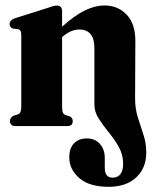

<svg xmlns="http://www.w3.org/2000/svg" viewBox="-20 -474 576 722"><path d="M335 -80V-293Q335 -363 278 -363Q246 -363 213.5 -334.5V-73.5Q213.5 -58 216.2 -51.2Q219 -44.5 226 -41.5L242.5 -36.5Q253.5 -30.5 253.5 -19Q253.5 0 234.5 0H38Q17.5 0 17.5 -19Q17.5 -31.5 30.5 -39L47 -43.5Q53.5 -46.5 56.8 -52.8Q60 -59 60 -73.5V-343Q60 -354 56.8 -358.5Q53.5 -363 47.5 -364.5L28.5 -366.5Q16 -371.5 16 -383.5Q16 -397 33.5 -404.5L158.5 -444Q171 -448.5 178.5 -450.8Q186 -453 194 -453Q213.5 -453 213.5 -431.5V-373.5Q261 -416.5 299.8 -435Q338.5 -453.5 371.5 -453.5Q423.5 -453.5 456.2 -419Q489 -384.5 489 -320.5L488 -104.5Q488 -65 498.5 -32Q509 1 519.5 32.8Q530 64.5 530 99.5Q530 158 492.2 193.2Q454.5 228.5 388.5 228.5Q315.5 228.5 278 195.5Q240.5 162.5 240.5 118Q240.5 82.5 258.8 64.5Q277 46.5 307 46.5Q337 46.5 355.5 67Q374 87.5 374 120.5V157.5Q374 194 403.5 194Q443 193.5 443 141.5Q443 107.5 426.8 78.8Q410.5 50 389.2 24Q368 -2 351.5 -27.5Q335 -53 335 -80Z"/></svg>

Font: Fraunces 144pt Soft
Style: Bold
Weight: 700
Version: Version 1.000;[0bf87f6ff]